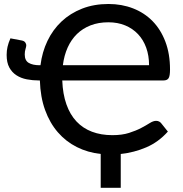

<svg xmlns="http://www.w3.org/2000/svg" viewBox="-20 -748 893 939"><path d="M709 -429Q709 -476 695 -514.8Q681 -553.5 655 -581Q629 -608.5 592.2 -623.8Q555.5 -639 510 -639Q461.5 -639 423 -624Q384.5 -609 356.5 -581.8Q328.5 -554.5 311 -515.8Q293.5 -477 287.5 -429ZM178 -429Q186 -493.5 212.2 -548.2Q238.5 -603 281 -643Q323.5 -683 381.5 -705.8Q439.5 -728.5 510.5 -728.5Q575.5 -728.5 630.8 -707Q686 -685.5 726 -644.8Q766 -604 788.8 -544.2Q811.5 -484.5 811.5 -408Q811.5 -376.5 804.5 -365.5Q797.5 -354.5 779 -354.5H284.5Q287 -288 304.8 -237.8Q322.5 -187.5 354 -154Q385.5 -120.5 429.8 -103.8Q474 -87 529.5 -87Q577 -87 611.2 -98Q645.5 -109 670.2 -122Q695 -135 712.2 -146Q729.5 -157 743.5 -157Q752 -157 758.5 -153.5Q765 -150 769 -144.5L801 -104.5Q755 -53 695.5 -27.5Q636 -2 570.5 5V170.5H472.5V5Q409 -2 355.8 -28.8Q302.5 -55.5 263 -101Q223.5 -146.5 200.5 -210Q177.5 -273.5 175 -354.5H171Q140 -354.5 111.2 -360Q82.5 -365.5 60.5 -379.8Q38.5 -394 25.5 -418Q12.5 -442 12.5 -479.5Q12.5 -500 16.8 -519Q21 -538 31 -560.5L86.5 -550Q99 -547.5 103.8 -540Q108.5 -532.5 108.5 -527Q108.5 -520 104.8 -508.5Q101 -497 101 -481.5Q101 -452 120.5 -440.5Q140 -429 173 -429Z"/></svg>

Font: Lato 2
Style: Regular
Weight: 500
Designer: Lukasz Dziedzic with Adam Twardoch and Botio Nikoltchev
Foundry: tyPoland Lukasz Dziedzic
Version: Version 2.015; 2015-08-06; http://www.latofonts.com/